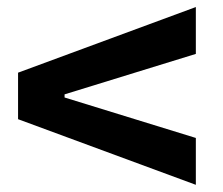

<svg xmlns="http://www.w3.org/2000/svg" viewBox="-20 -616 626 540"><path d="M530.8 -96.2V-228L161.6 -341.8V-350.6L530.8 -464.4V-596.2L30.8 -411.6V-280.8Z"/></svg>

Font: CaskaydiaCove Nerd Font
Style: Bold
Weight: 700
Designer: Aaron Bell
Foundry: Saja Typeworks
Version: Version 2111.1;Nerd Fonts 2.3.0